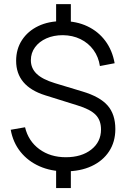

<svg xmlns="http://www.w3.org/2000/svg" viewBox="-20 -840 629 958"><path d="M260 98.5V-15.5H333.5V98.5ZM260 -705V-819.5H333.5V-705ZM305.5 15Q234 15 176.8 -10.5Q119.5 -36 82.2 -82.5Q45 -129 33.5 -192.5L105 -205Q121.5 -136 176.2 -95.8Q231 -55.5 308.5 -55.5Q387 -55.5 435.5 -93.8Q484 -132 484 -194Q484 -240 457 -267.5Q430 -295 365.5 -314.5L205.5 -364.5Q60.5 -410 60.5 -536.5Q60.5 -595.5 89.8 -640.2Q119 -685 171.2 -710Q223.5 -735 293.5 -734.5Q362 -734.5 416.2 -708.8Q470.5 -683 505.5 -636Q540.5 -589 552 -524.5L478.5 -510.5Q471.5 -556.5 446.2 -591Q421 -625.5 381.5 -644.8Q342 -664 293.5 -664.5Q247.5 -664.5 211.5 -648.5Q175.5 -632.5 154.8 -604.2Q134 -576 134 -539.5Q134 -499.5 162.8 -471.8Q191.5 -444 254 -425L391.5 -383.5Q478.5 -357.5 517 -313.5Q555.5 -269.5 555.5 -196Q555.5 -132.5 524.5 -85Q493.5 -37.5 437.2 -11.2Q381 15 305.5 15Z"/></svg>

Font: Manrope ExtraLight
Style: Regular
Weight: 400
Version: Version 4.504